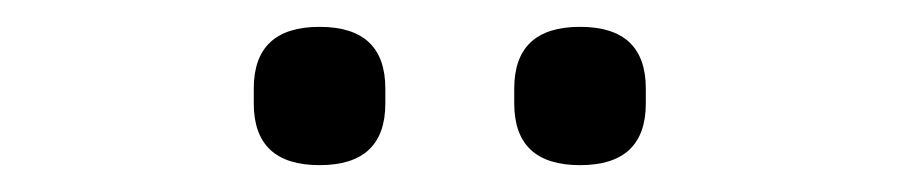

<svg xmlns="http://www.w3.org/2000/svg" viewBox="-20 -775 670 143"><path d="M169 -698V-709Q169 -755 218 -755Q267 -755 267 -709V-698Q267 -652 218 -652Q169 -652 169 -698ZM363 -698V-709Q363 -755 412 -755Q461 -755 461 -709V-698Q461 -652 412 -652Q363 -652 363 -698Z"/></svg>

Font: IBM Plex Sans SC
Style: Regular
Weight: 400
Designer: Mike Abbink; Paul van der Laan; Pieter van Rosmalen; Eunyou Noh; Wujin Sim; Chorong Kim; Dohee Lee; Yejin We; Jinhee Kim
Foundry: Sandoll Inc.
Version: Version 1.000